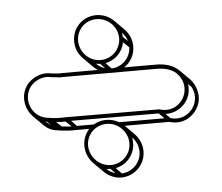

<svg xmlns="http://www.w3.org/2000/svg" viewBox="-47 -652 832 719"><g transform="rotate(-5 369.0 -292.0)"><path d="M71 -242 106 -207C120 -193 136 -184 158 -182L170 -180C190 -178 204 -176 230 -177H277C262 -161 253 -139 253 -115C253 -89 264 -65 281 -48L316 -13C333 4 356 15 381 15C431 15 472 -26 472 -76C472 -102 461 -126 444 -143L410 -177H578C631 -160 678 -193 692 -237C703 -271 689 -309 669 -329L634 -364C613 -385 584 -395 546 -395H427C452 -411 468 -439 468 -471C468 -497 457 -520 440 -537L405 -572C388 -589 365 -599 339 -599C289 -599 249 -559 249 -509C249 -483 259 -460 276 -443L311 -408C316 -403 322 -398 328 -394H191C184 -393 178 -394 177 -394L155 -396L144 -398C119 -400 97 -393 77 -378C34 -345 33 -281 71 -242ZM360 -3C348 -7 337 -13 328 -22C333 -21 338 -21 343 -21ZM384 0 363 -22C405 -30 436 -67 436 -111C436 -118 435 -125 434 -131C448 -117 457 -97 457 -76C457 -35 424 -2 384 0ZM453 -468C451 -428 420 -397 380 -395L359 -417C396 -424 424 -452 431 -489ZM450 -492 432 -509C432 -515 431 -520 430 -525C439 -516 446 -505 450 -492ZM356 -398C343 -402 332 -409 323 -418C328 -417 333 -416 339 -416ZM660 -312 672 -300C683 -280 684 -259 678 -240C666 -204 627 -177 583 -191L566 -208C618 -205 669 -250 660 -312ZM561 -192H391C377 -200 360 -205 343 -205C325 -205 309 -200 295 -192H232L212 -213L541 -212ZM212 -192C198 -192 189 -194 175 -195L156 -213C166 -212 177 -212 191 -212ZM134 -205C128 -208 122 -213 116 -219C118 -219 119 -218 121 -218ZM636 -336C647 -316 648 -295 642 -276C630 -238 590 -212 545 -227L194 -228C164 -227 149 -228 125 -232C108 -234 93 -241 81 -253C49 -285 50 -339 86 -367C103 -380 122 -386 142 -384L153 -382L175 -380C180 -379 184 -378 191 -379H546C592 -379 620 -365 636 -336ZM418 -506C418 -464 384 -430 342 -430C299 -430 264 -466 264 -509C264 -551 297 -584 339 -584C382 -584 418 -549 418 -506ZM422 -111C422 -69 388 -35 346 -35C303 -35 267 -72 267 -115C267 -157 301 -190 343 -190C386 -190 422 -154 422 -111Z"/></g></svg>

Font: Blanket
Style: Ugh
Weight: 900
Foundry: Cannot Into Space Fonts
Version: Version 0.9